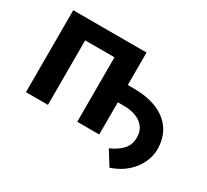

<svg xmlns="http://www.w3.org/2000/svg" viewBox="-136 -759 1196 1108"><g transform="rotate(30 462.0 -204.5)"><path d="M441.4 -329.6H592.8Q680.2 -329.6 745.8 -302.7Q811.5 -275.9 848.1 -222.4Q884.8 -168.9 884.8 -91.3Q884.8 -49.8 864.7 -5.1Q844.7 39.6 802.7 77.6Q760.7 115.7 697.8 136.7L638.7 41.5Q692.4 17.6 720 -13.9Q747.6 -45.4 748 -91.3Q748.5 -131.3 728.5 -158.9Q708.5 -186.5 673.3 -200.4Q638.2 -214.4 592.8 -214.4H441.4ZM550.8 0H404.3V-429.7H209V0H62.5V-545.9H550.8Z"/></g></svg>

Font: Inter RS Variable
Style: Regular
Weight: 400
Designer: Rasmus Andersson (customised by Maria Ramos and Noel Pretorius)
Foundry: rsms
Version: Version 3.001;Glyphs 3.2.3 (3260)